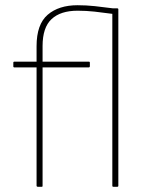

<svg xmlns="http://www.w3.org/2000/svg" viewBox="-20 -715 566 735"><path d="M124 0Q123 0 121.5 -1Q120 -2 120 -4V-457H34Q33 -457 32 -458Q31 -459 31 -461V-475Q31 -477 32 -478Q33 -479 34 -479H120V-538Q120 -622 162.5 -658.5Q205 -695 277 -695Q310 -695 343 -691.5Q376 -688 413 -683H429Q433 -683 433 -679V-4Q433 0 429 0H414Q410 0 410 -4V-662Q374 -667 342 -670.5Q310 -674 277 -674Q212 -674 177.5 -642Q143 -610 143 -539V-479H320Q322 -479 323 -478Q324 -477 324 -475V-461Q324 -460 323 -458.5Q322 -457 320 -457H143V-4Q143 -2 142.5 -1Q142 0 140 0Z"/></svg>

Font: Sofia Sans Thin
Style: Regular
Weight: 250
Designer: Botio Nikoltchev, Ani Petrova
Foundry: lettersoup
Version: Version 4.101